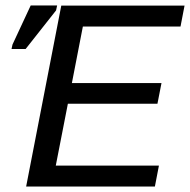

<svg xmlns="http://www.w3.org/2000/svg" viewBox="-20 -679 692 699"><path d="M75.2 0 203.1 -658.7H651.9L637.2 -582.5H281.7L241.7 -376.5H567.9L553.2 -301.3H227.1L183.1 -76.2H558.6L543.9 0ZM22 -500.5 25.4 -516.6 91.8 -659.2H188L184.1 -641.1L73.2 -500.5Z"/></svg>

Font: Liberation Mono
Style: Italic
Weight: 400
Italic angle: -12°
Monospace: yes
Designer: Steve Matteson
Foundry: Ascender Corporation
Version: Version 2.1.5